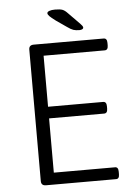

<svg xmlns="http://www.w3.org/2000/svg" viewBox="-58 -908 663 952"><g transform="rotate(-5 273.0 -432.0)"><path d="M132 0Q108 0 108 -23V-677Q108 -700 132 -700H480Q497 -700 497 -677V-664Q497 -641 480 -641H176V-387H450Q467 -387 467 -364V-352Q467 -329 450 -329H176V-59H481Q497 -59 497 -36V-23Q497 0 481 0ZM364 -752Q346 -752 334 -756Q322 -760 304 -773L252 -809Q229 -826 221 -834.5Q213 -843 213 -849Q213 -856 224 -860Q235 -864 252 -864Q277 -864 289 -859.5Q301 -855 314 -841L370 -784Q376 -778 380 -772.5Q384 -767 384 -763Q384 -758 378.5 -755Q373 -752 364 -752Z"/></g></svg>

Font: Asap Light
Style: Regular
Weight: 300
Designer: Pablo Cosgaya
Foundry: Omnibus-Type
Version: Version 3.001